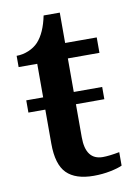

<svg xmlns="http://www.w3.org/2000/svg" viewBox="-78 -711 537 772"><g transform="rotate(-10 190.0 -325.0)"><path d="M359 -66V-11Q342 -3 310 3.5Q278 10 242 10Q168 10 132 -26Q96 -62 96 -147V-286H27V-336H96V-473H20V-519Q45 -519 69 -529Q93 -539 109 -556Q141 -591 155 -660H221V-536H350V-473H221V-336H337V-286H221V-151Q221 -58 291 -58Q317 -58 359 -66Z"/></g></svg>

Font: Noto Serif SemiBold
Style: Regular
Weight: 600
Designer: Monotype Design Team
Foundry: Monotype Imaging Inc.
Version: Version 1.001